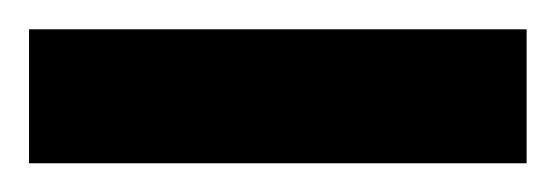

<svg xmlns="http://www.w3.org/2000/svg" viewBox="-168 -824 385 133"><path d="M-147.9 -803.7H196.8V-710.9H-147.9Z"/></svg>

Font: Tauri
Style: Regular
Weight: 400
Designer: Yvonne Schüttler
Foundry: Yvonne Schüttler
Version: Version 1.003; ttfautohint (v0.93.8-669f) -l 13 -r 13 -G 200